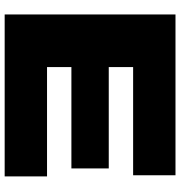

<svg xmlns="http://www.w3.org/2000/svg" viewBox="6 -796 790 843"><g transform="rotate(90 401.5 -375.0)"><path d="M275 -564H750V-750H44V0H755V-186H275V-293H720V-457H275Z"/></g></svg>

Font: Bounded ExtBd
Style: Regular
Weight: 800
Designer: Vlad Churkin
Version: Version 3.0